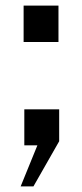

<svg xmlns="http://www.w3.org/2000/svg" viewBox="-20 -517 290 683"><path d="M53.5 146 113 0H66.5V-128H190.5V-14.5L99 146ZM64 -367.5V-497H188V-367.5Z"/></svg>

Font: Public Sans Thin Medium
Style: Regular
Weight: 500
Version: Version 2.001